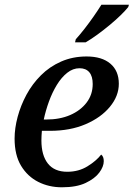

<svg xmlns="http://www.w3.org/2000/svg" viewBox="-20 -786 568 816"><path d="M243 10Q188 10 142.5 -13Q97 -36 69.5 -81.5Q42 -127 42 -197Q42 -241 55 -289.5Q68 -338 92.5 -383.5Q117 -429 154 -466Q191 -503 240 -524.5Q289 -546 348 -546Q413 -546 449 -515.5Q485 -485 485 -430Q485 -378 447 -332Q409 -286 343.5 -258Q278 -230 193 -230H158Q157 -219 156.5 -208.5Q156 -198 156 -189Q156 -126 183.5 -91Q211 -56 266 -56Q314 -56 351.5 -79Q389 -102 410 -129Q421 -121 421 -101Q421 -78 402 -52.5Q383 -27 344 -8.5Q305 10 243 10ZM176 -278Q234 -278 278 -297Q322 -316 348 -350Q374 -384 374 -429Q374 -462 359.5 -479Q345 -496 318 -496Q290 -496 265.5 -476.5Q241 -457 221.5 -425Q202 -393 188 -354.5Q174 -316 166 -278ZM302 -619Q320 -639 339.5 -664Q359 -689 377.5 -715.5Q396 -742 411 -766H528L525 -756Q513 -741 492.5 -721Q472 -701 446 -679.5Q420 -658 394 -639Q368 -620 344 -606H299Z"/></svg>

Font: ET Text
Style: Italic
Weight: 470
Italic angle: -12°
Designer: Monotype Design Team
Foundry: Monotype Imaging Inc.
Version: Version 2.009